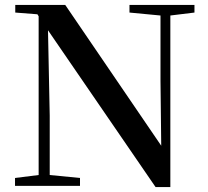

<svg xmlns="http://www.w3.org/2000/svg" viewBox="-20 -755 847 780"><path d="M612 5H672V-692L770 -704V-735H506V-704L632 -692V-427L635 -163L245 -735H42V-704L132 -697L137 -689V-44L41 -32V0H305V-32L182 -44V-285L175 -632Z"/></svg>

Font: Noto Serif CJK KR SemiBold
Style: Regular
Weight: 600
Designer: Ryoko NISHIZUKA 西塚涼子 (kana & ideographs); Frank Grießhammer (Latin, Greek & Cyrillic); Wenlong ZHANG 张文龙 (bopomofo); San
Foundry: Adobe
Version: Version 2.001;hotconv 1.1.0;makeotfexe 2.6.0